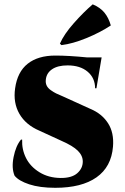

<svg xmlns="http://www.w3.org/2000/svg" viewBox="-20 -874 589 906"><path d="M270 -661.1 262.7 -668Q281.7 -711.9 327.9 -764.2Q374 -816.4 417.5 -853.5Q452.6 -838.9 472.7 -814.5Q492.7 -790 502.9 -753.9Q452.6 -720.7 387.7 -694.1Q322.8 -667.5 270 -661.1ZM277.3 -418.9 407.2 -359.9Q460.9 -337.4 489.7 -292.7Q518.6 -248 513.2 -182.1Q505.4 -86.4 435.3 -37.1Q365.2 12.2 240.7 12.2Q167.5 12.2 117.9 -4.2Q68.4 -20.5 48.8 -44.9Q33.7 -80.6 44.2 -133.3Q54.7 -186 79.1 -215.3H84.5Q82.5 -168.9 102.8 -128.4Q123 -87.9 166 -61.3Q209 -34.7 266.1 -34.2Q318.4 -33.7 344.5 -56.6Q370.6 -79.6 370.6 -111.8Q370.6 -139.6 347.2 -162.8Q323.7 -186 271 -209L166 -257.3Q101.6 -284.7 71.5 -336.9Q41.5 -389.2 51.3 -457Q62 -534.7 110.6 -573.2Q159.2 -611.8 241.2 -611.8Q303.2 -611.8 392.1 -603H459.5L435.1 -457.5H428.7Q428.7 -505.9 393.6 -535.6Q358.4 -565.4 298.8 -565.4Q252.9 -565.4 226.3 -547.6Q199.7 -529.8 196.3 -499Q194.3 -482.9 200 -470.7Q205.6 -458.5 219.7 -448.5Q233.9 -438.5 245.1 -433.1Q256.3 -427.7 277.3 -418.9Z"/></svg>

Font: Cinzel Black
Style: Regular
Weight: 900
Designer: Natanael Gama
Version: Version 1.001;PS 001.001;hotconv 1.0.56;makeotf.lib2.0.21325